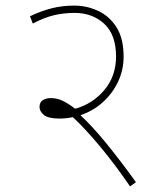

<svg xmlns="http://www.w3.org/2000/svg" viewBox="-20 -652 591 685"><path d="M465 -2 444 13Q390 -66 336.5 -130Q283 -194 240 -234Q216 -229 191 -229Q152 -229 136.5 -242Q121 -255 121 -270Q121 -287 132.5 -294.5Q144 -302 161 -302Q184 -302 204.5 -292Q225 -282 248 -264Q310 -281 352 -330.5Q394 -380 394 -451Q394 -528 352 -567Q310 -606 246 -606Q209 -606 174 -598Q139 -590 97 -568L87 -594Q127 -613 164.5 -622.5Q202 -632 245 -632Q289 -632 329.5 -613.5Q370 -595 395.5 -555Q421 -515 421 -450Q421 -402 401 -360Q381 -318 346.5 -287Q312 -256 267 -241Q312 -199 361.5 -138Q411 -77 465 -2Z"/></svg>

Font: Noto Sans Thin
Style: Regular
Weight: 100
Designer: Monotype Design Team
Foundry: Monotype Imaging Inc.
Version: Version 2.007